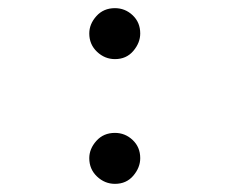

<svg xmlns="http://www.w3.org/2000/svg" viewBox="-20 -451 565 471"><path d="M199 -369Q199 -392 216.5 -411.5Q234 -431 262 -431Q287 -431 305.5 -413.5Q324 -396 324 -369Q324 -346 307 -326Q290 -306 262 -306Q237 -306 218 -324Q199 -342 199 -369ZM199 -63Q199 -86 216.5 -105.5Q234 -125 262 -125Q287 -125 305.5 -107.5Q324 -90 324 -63Q324 -40 307 -20Q290 0 262 0Q237 0 218 -18Q199 -36 199 -63Z"/></svg>

Font: CMU Typewriter Custom
Style: Regular
Weight: 500
Monospace: yes
Version: Version 0.7.0